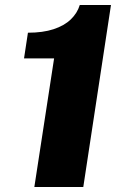

<svg xmlns="http://www.w3.org/2000/svg" viewBox="-20 -743 488 763"><path d="M116.5 0 195 -511H75.5L91 -613Q150.5 -613 193 -627Q235.5 -641 261.2 -665.8Q287 -690.5 297 -723H421L311 0Z"/></svg>

Font: Public Sans Thin Black
Style: Italic
Weight: 900
Italic angle: -8°
Version: Version 2.001